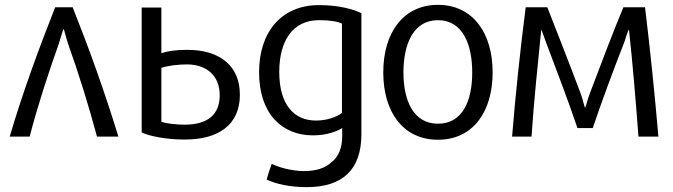

<svg xmlns="http://www.w3.org/2000/svg" viewBox="-20 -562 2769 790"><path d="M20 0H102C134 -123 179 -262 222 -382C231 -410 237 -434 241 -442H242C246 -434 251 -410 260 -382C303 -262 346 -124 379 0H467C410 -187 344 -369 279 -532H207C143 -370 75 -187 20 0Z M644 -61V-283C672.7 -292.1 713 -297 751 -297C835 -296 884 -246 884 -171C884 -91 836 -50 742 -49C707.9 -49 666.2 -53.1 644 -61ZM563 -531V-17C594.9 -1.5 666.9 12.1 735.8 12.1C738.2 12.1 740.6 12 743 12C878 12 967 -48 967 -172C967 -294 882 -349 777 -356C767 -356 758 -357 748 -357C701 -357 667 -351 644 -343V-531Z M1387 -97C1364 -80 1325 -66 1280 -66C1189 -66 1129 -132 1129 -266C1129 -393 1184 -479 1292 -479C1338 -479 1367 -474 1387 -465ZM1467 -10V-508C1432 -524 1376 -541 1293 -541C1134 -541 1046 -426 1046 -265C1046 -94 1140 -5 1268 -5C1326 -5 1369 -23 1388 -35V-2C1388 47 1373 84 1342 107C1317 130 1280 142 1229 142C1179 141 1127 127 1098 112C1090 134 1083 155 1077 177C1116 195 1173 208 1242 208C1389 208 1467 137 1467 -10Z M1923 -264C1923 -148 1884 -53 1782 -53C1681 -53 1640 -148 1640 -264C1640 -379 1680 -479 1782 -479C1884 -479 1923 -379 1923 -264ZM2007 -264C2007 -427 1925 -542 1782 -542C1639 -542 1557 -427 1557 -264C1557 -102 1638 13 1782 13C1926 13 2007 -102 2007 -264Z M2689 0C2674 -175 2655 -360 2634 -532H2545C2506 -439 2456 -308 2406 -175C2397 -152 2390 -119 2387 -119C2383 -128 2379 -150 2370 -175C2321 -306 2269 -437 2232 -532H2143C2121 -361 2101 -173 2087 0H2167C2177 -151 2193 -297 2207 -440C2210 -436 2217 -414 2225 -392C2266 -284 2323 -134 2356 -35H2419C2452 -135 2508 -284 2550 -392C2558 -416 2564 -438 2568 -440C2584 -293 2596 -144 2607 0Z"/></svg>

Font: Repo
Style: Regular
Weight: 400
Designer: Stefan Peev
Foundry: Context Ltd
Version: Version 0.000